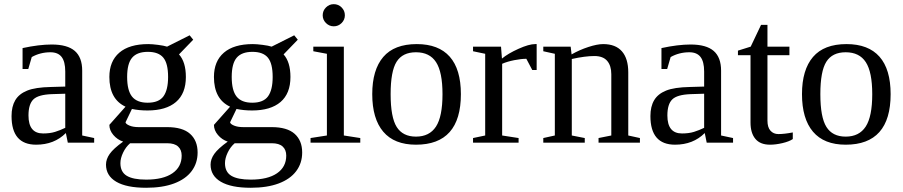

<svg xmlns="http://www.w3.org/2000/svg" viewBox="-20 -682 4316 918"><path d="M227.1 -469.2Q302.2 -469.2 337.6 -438.5Q373 -407.7 373 -344.2V-34.2L430.2 -22V0H304.2L294.9 -45.9Q239.3 9.8 152.8 9.8Q35.2 9.8 35.2 -127Q35.2 -172.9 53 -202.9Q70.8 -232.9 109.9 -248.8Q148.9 -264.6 223.1 -266.1L292 -268.1V-339.8Q292 -387.2 274.7 -409.7Q257.3 -432.1 221.2 -432.1Q172.4 -432.1 131.8 -409.2L115.2 -352.1H87.9V-452.1Q167 -469.2 227.1 -469.2ZM292 -233.9 228 -231.9Q162.6 -229.5 139.4 -206.5Q116.2 -183.6 116.2 -129.9Q116.2 -43.9 186 -43.9Q219.2 -43.9 243.4 -51.5Q267.6 -59.1 292 -70.8Z M868.7 -314Q868.7 -234.9 821.3 -194.3Q773.9 -153.8 685.1 -153.8Q645 -153.8 610.8 -161.1L580.1 -97.2Q581.5 -88.9 599.1 -81.5Q616.7 -74.2 643.1 -74.2H778.8Q853 -74.2 888.9 -42Q924.8 -9.8 924.8 46.9Q924.8 98.1 896.2 136.2Q867.7 174.3 812.5 195.1Q757.3 215.8 678.7 215.8Q585 215.8 535.9 187Q486.8 158.2 486.8 105Q486.8 79.1 504.4 54Q522 28.8 568.8 -4.9Q541 -14.2 522 -36.6Q502.9 -59.1 502.9 -85L580.1 -171.9Q502.9 -208 502.9 -314Q502.9 -389.2 550.5 -430.2Q598.1 -471.2 689 -471.2Q707 -471.2 735.4 -467.5Q763.7 -463.9 778.8 -459L886.7 -513.2L903.8 -492.2L835.9 -421.9Q868.7 -385.3 868.7 -314ZM848.6 62Q848.6 34.2 831.5 18.6Q814.5 2.9 779.8 2.9H602.1Q581.5 20.5 568.6 47.6Q555.7 74.7 555.7 98.1Q555.7 140.1 585.9 158.4Q616.2 176.8 678.7 176.8Q760.3 176.8 804.4 146.5Q848.6 116.2 848.6 62ZM686 -190.9Q739.3 -190.9 761.5 -221.4Q783.7 -252 783.7 -314Q783.7 -378.9 760.7 -406.5Q737.8 -434.1 687 -434.1Q635.7 -434.1 611.8 -406.2Q587.9 -378.4 587.9 -314Q587.9 -249.5 611.3 -220.2Q634.8 -190.9 686 -190.9Z M1368.7 -314Q1368.7 -234.9 1321.3 -194.3Q1273.9 -153.8 1185.1 -153.8Q1145 -153.8 1110.8 -161.1L1080.1 -97.2Q1081.5 -88.9 1099.1 -81.5Q1116.7 -74.2 1143.1 -74.2H1278.8Q1353 -74.2 1388.9 -42Q1424.8 -9.8 1424.8 46.9Q1424.8 98.1 1396.2 136.2Q1367.7 174.3 1312.5 195.1Q1257.3 215.8 1178.7 215.8Q1085 215.8 1035.9 187Q986.8 158.2 986.8 105Q986.8 79.1 1004.4 54Q1022 28.8 1068.8 -4.9Q1041 -14.2 1022 -36.6Q1002.9 -59.1 1002.9 -85L1080.1 -171.9Q1002.9 -208 1002.9 -314Q1002.9 -389.2 1050.5 -430.2Q1098.1 -471.2 1189 -471.2Q1207 -471.2 1235.4 -467.5Q1263.7 -463.9 1278.8 -459L1386.7 -513.2L1403.8 -492.2L1335.9 -421.9Q1368.7 -385.3 1368.7 -314ZM1348.6 62Q1348.6 34.2 1331.5 18.6Q1314.5 2.9 1279.8 2.9H1102.1Q1081.5 20.5 1068.6 47.6Q1055.7 74.7 1055.7 98.1Q1055.7 140.1 1085.9 158.4Q1116.2 176.8 1178.7 176.8Q1260.3 176.8 1304.4 146.5Q1348.6 116.2 1348.6 62ZM1186 -190.9Q1239.3 -190.9 1261.5 -221.4Q1283.7 -252 1283.7 -314Q1283.7 -378.9 1260.7 -406.5Q1237.8 -434.1 1187 -434.1Q1135.7 -434.1 1111.8 -406.2Q1087.9 -378.4 1087.9 -314Q1087.9 -249.5 1111.3 -220.2Q1134.8 -190.9 1186 -190.9Z M1628.9 -608.9Q1628.9 -587.4 1613.3 -571.8Q1597.7 -556.2 1575.7 -556.2Q1554.2 -556.2 1538.6 -571.8Q1522.9 -587.4 1522.9 -608.9Q1522.9 -630.9 1538.6 -646.5Q1554.2 -662.1 1575.7 -662.1Q1597.7 -662.1 1613.3 -646.5Q1628.9 -630.9 1628.9 -608.9ZM1624 -34.2 1702.6 -22V0H1464.8V-22L1543 -34.2V-424.8L1478 -437V-459H1624Z M2183.6 -231.9Q2183.6 9.8 1968.8 9.8Q1865.2 9.8 1812.5 -52.2Q1759.8 -114.3 1759.8 -231.9Q1759.8 -348.1 1812.5 -409.7Q1865.2 -471.2 1972.7 -471.2Q2077.1 -471.2 2130.4 -410.9Q2183.6 -350.6 2183.6 -231.9ZM2095.7 -231.9Q2095.7 -337.4 2064.9 -384.8Q2034.2 -432.1 1968.8 -432.1Q1904.8 -432.1 1876.2 -386.7Q1847.7 -341.3 1847.7 -231.9Q1847.7 -121.1 1876.7 -75Q1905.8 -28.8 1968.8 -28.8Q2033.2 -28.8 2064.5 -76.7Q2095.7 -124.5 2095.7 -231.9Z M2545.9 -471.2V-347.2H2524.9L2496.6 -400.9Q2472.2 -400.9 2438.7 -394.3Q2405.3 -387.7 2380.9 -377V-34.2L2459.5 -22V0H2241.7V-22L2299.8 -34.2V-424.8L2241.7 -437V-459H2375.5L2379.9 -401.9Q2409.2 -426.3 2459.2 -448.7Q2509.3 -471.2 2538.6 -471.2Z M2712.9 -421.9Q2750.5 -443.4 2793 -457.3Q2835.4 -471.2 2863.8 -471.2Q2923.3 -471.2 2953.6 -436.5Q2983.9 -401.9 2983.9 -335.9V-34.2L3039.6 -22V0H2841.8V-22L2902.8 -34.2V-327.1Q2902.8 -367.7 2883.1 -390.9Q2863.3 -414.1 2821.8 -414.1Q2777.8 -414.1 2713.9 -399.9V-34.2L2775.9 -22V0H2577.6V-22L2632.8 -34.2V-424.8L2577.6 -437V-459H2708.5Z M3281.7 -469.2Q3356.9 -469.2 3392.3 -438.5Q3427.7 -407.7 3427.7 -344.2V-34.2L3484.9 -22V0H3358.9L3349.6 -45.9Q3293.9 9.8 3207.5 9.8Q3089.8 9.8 3089.8 -127Q3089.8 -172.9 3107.7 -202.9Q3125.5 -232.9 3164.6 -248.8Q3203.6 -264.6 3277.8 -266.1L3346.7 -268.1V-339.8Q3346.7 -387.2 3329.3 -409.7Q3312 -432.1 3275.9 -432.1Q3227.1 -432.1 3186.5 -409.2L3169.9 -352.1H3142.6V-452.1Q3221.7 -469.2 3281.7 -469.2ZM3346.7 -233.9 3282.7 -231.9Q3217.3 -229.5 3194.1 -206.5Q3170.9 -183.6 3170.9 -129.9Q3170.9 -43.9 3240.7 -43.9Q3273.9 -43.9 3298.1 -51.5Q3322.3 -59.1 3346.7 -70.8Z M3661.6 9.8Q3614.7 9.8 3591.6 -18.1Q3568.4 -45.9 3568.4 -96.2V-418H3508.3V-439.9L3569.3 -459L3618.7 -563H3649.4V-459H3754.4V-418H3649.4V-105Q3649.4 -73.2 3663.8 -57.1Q3678.2 -41 3701.7 -41Q3730 -41 3770.5 -48.8V-17.1Q3753.4 -5.4 3721.2 2.2Q3689 9.8 3661.6 9.8Z M4238.3 -231.9Q4238.3 9.8 4023.4 9.8Q3919.9 9.8 3867.2 -52.2Q3814.5 -114.3 3814.5 -231.9Q3814.5 -348.1 3867.2 -409.7Q3919.9 -471.2 4027.3 -471.2Q4131.8 -471.2 4185.1 -410.9Q4238.3 -350.6 4238.3 -231.9ZM4150.4 -231.9Q4150.4 -337.4 4119.6 -384.8Q4088.9 -432.1 4023.4 -432.1Q3959.5 -432.1 3930.9 -386.7Q3902.3 -341.3 3902.3 -231.9Q3902.3 -121.1 3931.4 -75Q3960.4 -28.8 4023.4 -28.8Q4087.9 -28.8 4119.1 -76.7Q4150.4 -124.5 4150.4 -231.9Z"/></svg>

Font: Tinos
Style: Regular
Weight: 400
Designer: Steve Matteson
Foundry: Monotype Imaging Inc.
Version: Version 1.23